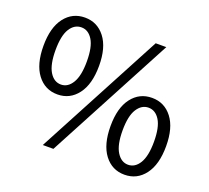

<svg xmlns="http://www.w3.org/2000/svg" viewBox="-117 -815 1061 973"><g transform="rotate(20 413.5 -328.0)"><path d="M203.6 12.2 564.9 -668H622.1L260.7 12.2ZM184.6 -253.9Q117.2 -253.9 75.9 -308.3Q34.7 -362.8 34.7 -461.9Q34.7 -560.5 75.9 -614.3Q117.2 -668 184.6 -668Q251.5 -668 293 -614.3Q334.5 -560.5 334.5 -461.9Q334.5 -362.8 293 -308.3Q251.5 -253.9 184.6 -253.9ZM184.6 -307.1Q221.7 -307.1 245.1 -345.9Q268.6 -384.8 268.6 -461.9Q268.6 -540 245.1 -577.6Q221.7 -615.2 184.6 -615.2Q146.5 -615.2 123 -577.6Q99.6 -540 99.6 -461.9Q99.6 -384.8 123 -345.9Q146.5 -307.1 184.6 -307.1ZM643.1 12.2Q575.7 12.2 534.4 -42.2Q493.2 -96.7 493.2 -195.8Q493.2 -294.4 534.4 -348.1Q575.7 -401.9 643.1 -401.9Q710.4 -401.9 751.7 -348.1Q793 -294.4 793 -195.8Q793 -96.7 751.7 -42.2Q710.4 12.2 643.1 12.2ZM643.1 -41.5Q680.7 -41.5 704.1 -80.1Q727.5 -118.7 727.5 -195.8Q727.5 -273.4 704.1 -311.3Q680.7 -349.1 643.1 -349.1Q606 -349.1 582 -311.3Q558.1 -273.4 558.1 -195.8Q558.1 -118.7 582 -80.1Q606 -41.5 643.1 -41.5Z"/></g></svg>

Font: Varta Light Medium
Style: Regular
Weight: 500
Version: Version 1.004